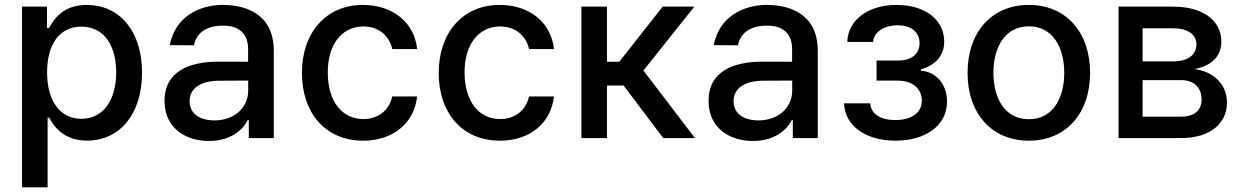

<svg xmlns="http://www.w3.org/2000/svg" viewBox="-20 -573 5158 797"><path d="M71.4 204.5H177.6V-84.9H183.9C203.1 -50.1 242.2 10.7 341.6 10.7C473.7 10.7 569.6 -95.2 569.6 -271.7C569.6 -448.5 472.3 -552.6 340.6 -552.6C239.3 -552.6 202.8 -490.8 183.9 -457H175.1V-545.5H71.4ZM175.4 -272.7C175.4 -386.7 225.1 -462.4 317.8 -462.4C414.1 -462.4 462.4 -381 462.4 -272.7C462.4 -163.4 412.6 -79.9 317.8 -79.9C226.6 -79.9 175.4 -158 175.4 -272.7Z M847.3 12.1C937.5 12.1 988.3 -33.7 1008.5 -74.6H1012.8V0H1116.5V-362.2C1116.5 -521 991.5 -552.6 904.8 -552.6C806.1 -552.6 706.7 -502.5 684.7 -385.7L785.2 -384.9C795.1 -435 834.9 -466.6 906.2 -466.6C974.8 -466.6 1009.9 -430.8 1009.9 -369V-316.8L887.8 -317.1C767.8 -317.1 663 -278.1 663 -154.1C663 -46.9 743.6 12.1 847.3 12.1ZM767 -152.7C767 -209.5 816.8 -237.6 890.3 -237.9L1010.3 -238.6V-196.7C1010.3 -132.1 958.8 -73.2 870.4 -73.2C810.4 -73.2 767 -100.1 767 -152.7Z M1487.6 11C1616.5 11 1699.9 -66.4 1711.6 -172.6H1608.3C1594.8 -113.6 1549 -78.8 1488.3 -78.8C1398.4 -78.8 1340.6 -153.8 1340.6 -272.7C1340.6 -389.6 1399.5 -463.1 1488.3 -463.1C1555.8 -463.1 1596.9 -420.5 1608.3 -369.3H1711.6C1700.3 -479.4 1610.4 -552.6 1486.5 -552.6C1332.7 -552.6 1233.3 -436.8 1233.3 -270.2C1233.3 -105.8 1329.2 11 1487.6 11Z M2055.4 11C2184.3 11 2267.8 -66.4 2279.5 -172.6H2176.1C2162.6 -113.6 2116.8 -78.8 2056.1 -78.8C1966.3 -78.8 1908.4 -153.8 1908.4 -272.7C1908.4 -389.6 1967.3 -463.1 2056.1 -463.1C2123.6 -463.1 2164.8 -420.5 2176.1 -369.3H2279.5C2268.1 -479.4 2178.3 -552.6 2054.3 -552.6C1900.6 -552.6 1801.1 -436.8 1801.1 -270.2C1801.1 -105.8 1897 11 2055.4 11Z M2393.5 0H2499.6V-218H2568.5L2733 0H2864.7L2650.9 -280.2L2862.2 -545.5H2730.8L2550.8 -316.8H2499.6V-545.5H2393.5Z M3105.5 12.1C3195.7 12.1 3246.4 -33.7 3266.7 -74.6H3271V0H3374.6V-362.2C3374.6 -521 3249.6 -552.6 3163 -552.6C3064.3 -552.6 2964.8 -502.5 2942.8 -385.7L3043.3 -384.9C3053.3 -435 3093 -466.6 3164.4 -466.6C3233 -466.6 3268.1 -430.8 3268.1 -369V-316.8L3146 -317.1C3025.9 -317.1 2921.2 -278.1 2921.2 -154.1C2921.2 -46.9 3001.8 12.1 3105.5 12.1ZM3025.2 -152.7C3025.2 -209.5 3074.9 -237.6 3148.4 -237.9L3268.5 -238.6V-196.7C3268.5 -132.1 3217 -73.2 3128.6 -73.2C3068.5 -73.2 3025.2 -100.1 3025.2 -152.7Z M3592.3 -144.2H3483.7C3486.9 -49 3576 11 3697.1 11C3821.4 11 3911.2 -51.5 3911.2 -151.6C3911.2 -222.7 3866.1 -275.2 3802.9 -279.5V-285.2C3860.1 -301.5 3899.5 -339.8 3899.5 -399.9C3899.5 -489.3 3822.8 -552.6 3701.3 -552.6C3584.9 -552.6 3499.3 -490.4 3497.2 -398.8H3604.4C3606.5 -439.6 3648.8 -468 3706.7 -468C3763.8 -468 3797.2 -438.2 3797.2 -393.8C3797.2 -352.3 3767.4 -321.7 3707.4 -321.7H3618.6V-238.3H3707.4C3767.8 -238.3 3806.5 -204.9 3806.5 -155.5C3806.5 -99.8 3757.1 -74.6 3696 -74.6C3636 -74.6 3595.5 -99.4 3592.3 -144.2Z M4250.7 11C4404.5 11 4505 -101.6 4505 -270.2C4505 -440 4404.5 -552.6 4250.7 -552.6C4096.9 -552.6 3996.4 -440 3996.4 -270.2C3996.4 -101.6 4096.9 11 4250.7 11ZM4103.7 -270.6C4103.7 -375 4150.6 -463.8 4251.1 -463.8C4350.9 -463.8 4397.7 -375 4397.7 -270.6C4397.7 -165.8 4350.9 -78.1 4251.1 -78.1C4150.6 -78.1 4103.7 -165.8 4103.7 -270.6Z M4623.2 0H4883.9C5003.2 0 5073.2 -60.4 5073.2 -147C5073.2 -228 5011 -277.7 4938.2 -286.2C5005.3 -299 5049.7 -335.9 5049.7 -399.9C5049.7 -489.3 4972.3 -545.5 4849.4 -545.5H4623.2ZM4723 -88.8V-240.4H4883.9C4936.4 -240.4 4968 -209.5 4968 -158.7C4968 -115.4 4936.4 -88.8 4883.9 -88.8ZM4723 -318.2V-455.6H4849.4C4909.8 -455.6 4946.4 -430.4 4946.4 -388.5C4946.4 -344.8 4910.2 -318.2 4850.5 -318.2Z"/></svg>

Font: Margiela Sans Medium
Style: Regular
Weight: 500
Designer: Stefan Endress, Andreas Faust
Version: Version 1.100;FEAKit 1.0